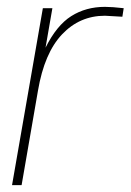

<svg xmlns="http://www.w3.org/2000/svg" viewBox="-20 -540 381 560"><path d="M43 0H15.1L105 -516.1H132.8L112.8 -400.9Q145 -465.8 187.7 -492.9Q230.5 -520 286.1 -520Q306.6 -520 340.8 -516.1L336.9 -491.2L286.1 -494.1Q212.4 -494.1 160.9 -439.7Q109.4 -385.3 90.8 -275.9Z"/></svg>

Font: Creato Display Thin
Style: Italic
Weight: 265
Italic angle: -10°
Version: Version 1.000